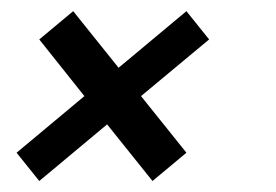

<svg xmlns="http://www.w3.org/2000/svg" viewBox="-20 -432 504 351"><path d="M134.3 -256.3 51.8 -359.9 113.8 -411.6 196.8 -308.1 320.8 -411.6 362.3 -359.9 237.8 -256.3 320.8 -152.8 258.8 -101.1 175.8 -204.6 51.8 -101.1 10.3 -152.8Z"/></svg>

Font: Sansation
Style: Italic
Weight: 400
Designer: Bernd Montag
Version: Version 1.301